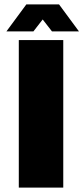

<svg xmlns="http://www.w3.org/2000/svg" viewBox="-20 -848 377 868"><path d="M65 0V-667H266V0ZM9 -706 99 -828H247L337 -706H215L173 -760L131 -706Z"/></svg>

Font: Maven Pro Black
Style: Regular
Weight: 900
Designer: Joe Prince
Foundry: Joe Prince
Version: Version 2.103